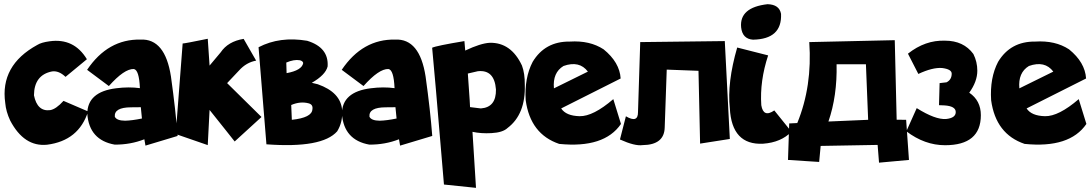

<svg xmlns="http://www.w3.org/2000/svg" viewBox="-20 -699 5284 930"><path d="M220.2 -499Q338.4 -515.6 400.9 -412.1L297.4 -326.7Q264.6 -357.9 231.9 -353Q145.5 -335.9 144.5 -237.3Q160.6 -157.7 222.7 -165.5Q251 -169.9 287.6 -210.4L406.7 -159.2Q361.8 -17.6 208 2Q96.7 13.2 29.3 -115.2Q8.8 -159.2 5.4 -200.2Q-20.5 -382.3 160.6 -481.4Q180.2 -493.7 220.2 -499Z M661.1 -507.3Q779.8 -512.7 808.1 -328.1Q831.1 -163.1 840.3 -40.5L684.6 6.3L679.2 -24.4Q611.8 2 535.6 1.5Q412.1 -20.5 402.8 -147.5Q402.8 -254.4 543 -271.5Q603.5 -279.3 657.7 -272Q653.8 -361.3 627.9 -364.7Q582 -366.2 507.3 -282.2L401.9 -360.8Q502.9 -510.7 661.1 -507.3ZM536.1 -133.8Q544.9 -114.7 585.9 -114.3Q620.1 -115.2 667.5 -125L662.1 -179.7L614.3 -179.2Q532.2 -178.7 536.1 -133.8Z M1160.2 -510.7 1220.7 -405.3Q1173.3 -397 1137.7 -357.4L1080.1 -296.4L1208 -170.4L1246.6 -132.3L1116.7 -13.7L1074.2 -67.4L995.1 -166.5L986.3 3.9L831.1 -49.8L864.7 -488.3Q874.5 -488.3 986.3 -511.2L995.1 -381.3L1048.8 -445.3Q1084.5 -498.5 1160.2 -510.7Z M1467.8 -501.5Q1573.2 -469.2 1566.9 -377Q1556.6 -335.9 1490.2 -297.9L1519 -291Q1630.4 -252 1637.2 -165.5Q1641.1 -108.4 1613.3 -63Q1540.5 20 1270.5 0L1232.4 -470.2Q1335.4 -523.9 1467.8 -501.5ZM1366.7 -396 1368.2 -344.7Q1442.4 -358.4 1448.7 -393.6Q1446.8 -403.8 1432.1 -407.2Q1404.3 -412.1 1366.7 -396ZM1393.6 -118.7Q1490.7 -128.9 1493.2 -169.4Q1497.1 -191.9 1476.1 -198.2Q1435.5 -209.5 1390.6 -190.4Z M1894.5 -507.3Q2013.2 -512.7 2041.5 -328.1Q2064.5 -163.1 2073.7 -40.5L1918 6.3L1912.6 -24.4Q1845.2 2 1769 1.5Q1645.5 -20.5 1636.2 -147.5Q1636.2 -254.4 1776.4 -271.5Q1836.9 -279.3 1891.1 -272Q1887.2 -361.3 1861.3 -364.7Q1815.4 -366.2 1740.7 -282.2L1635.3 -360.8Q1736.3 -510.7 1894.5 -507.3ZM1769.5 -133.8Q1778.3 -114.7 1819.3 -114.3Q1853.5 -115.2 1900.9 -125L1895.5 -179.7L1847.7 -179.2Q1765.6 -178.7 1769.5 -133.8Z M2229.5 -500 2233.4 -454.1Q2307.6 -489.3 2352.1 -491.7Q2455.6 -494.1 2508.3 -381.3Q2522.5 -343.3 2522 -288.6Q2526.4 -145.5 2438.5 -79.1Q2415.5 -57.1 2360.4 -54.2Q2310.1 -51.3 2268.6 -60.5L2285.6 210.9L2130.4 194.8L2091.3 -266.6L2073.2 -467.8Q2093.8 -477.5 2229.5 -500ZM2246.1 -342.8 2254.9 -215.8 2256.8 -180.2 2309.1 -173.8Q2383.8 -179.2 2382.3 -265.6Q2375 -362.8 2294.4 -354Z M2903.8 -460Q2981.4 -397 2986.3 -318.8L2698.2 -173.8Q2721.7 -137.7 2787.4 -136.2Q2853 -134.8 2950.7 -218.8L2987.8 -98.6Q2906.7 20 2688.5 -2Q2548.8 -49.3 2526.4 -213.4Q2519.5 -321.8 2560.1 -399.4Q2620.1 -499 2739.7 -497.6Q2836.9 -503.9 2903.8 -460ZM2663.1 -271 2827.6 -352.1Q2786.6 -406.7 2709.5 -379.4Q2656.2 -347.2 2663.1 -271Z M3081.1 -495.1 3490.7 -500 3515.1 -25.9 3371.1 -3.4 3363.3 -356 3209.5 -361.8 3199.7 -82.5Q3198.2 2.9 3092.3 3.9Q3055.2 9.3 2982.9 -23.4L3011.7 -135.7Q3070.8 -101.1 3070.3 -155.8Z M3697.8 -678.7Q3754.9 -677.2 3763.2 -631.8Q3768.6 -509.3 3627.4 -506.8Q3575.7 -510.3 3569.8 -566.9Q3561 -663.1 3697.8 -678.7ZM3700.7 -430.7Q3659.7 -306.6 3667.5 -189.5Q3677.7 -127.4 3730.5 -164.1L3813.5 -61Q3763.7 -9.3 3676.3 -2.9Q3524.4 4.9 3515.1 -174.8Q3501.5 -298.8 3550.8 -468.8Z M4314 -504.4 4323.2 -119.1 4369.1 -118.7 4382.8 75.7 4237.8 88.9 4231 2.9 3955.1 7.8 3947.8 85.4 3796.9 75.7 3802.7 -101.1 3841.8 -103Q3915 -281.7 3899.9 -495.1ZM3992.7 -110.4 4185.1 -118.7 4174.3 -387.7H4032.2Q4035.6 -234.4 3992.7 -110.4Z M4557.6 -502Q4647.5 -502 4694.8 -437.5Q4713.9 -399.4 4713.9 -356.4Q4713.9 -304.2 4674.8 -250Q4731 -211.9 4731 -141.1Q4731 4.4 4557.6 4.4Q4459 4.4 4370.1 -63L4420.4 -175.3Q4510.7 -118.7 4562.5 -122.6Q4609.4 -127.4 4609.4 -156.2Q4609.4 -185.1 4554.2 -188.5L4528.3 -189.5L4531.2 -296.4L4564.9 -300.3Q4589.8 -313 4589.8 -342.3Q4589.8 -363.8 4543 -369.6Q4496.6 -373 4428.2 -340.8L4377.9 -439Q4461.4 -505.4 4557.6 -502Z M5158.2 -460Q5235.8 -397 5240.7 -318.8L4952.6 -173.8Q4976.1 -137.7 5041.7 -136.2Q5107.4 -134.8 5205.1 -218.8L5242.2 -98.6Q5161.1 20 4942.9 -2Q4803.2 -49.3 4780.8 -213.4Q4773.9 -321.8 4814.5 -399.4Q4874.5 -499 4994.1 -497.6Q5091.3 -503.9 5158.2 -460ZM4917.5 -271 5082 -352.1Q5041 -406.7 4963.9 -379.4Q4910.6 -347.2 4917.5 -271Z"/></svg>

Font: Lapsus Pro (theguybrush.com)
Style: Bold
Weight: 700
Designer: Jose Roses
Version: Version 1.00 February 9, 2018, initial release